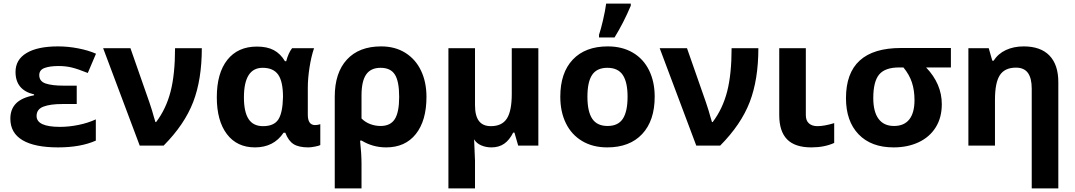

<svg xmlns="http://www.w3.org/2000/svg" viewBox="-20 -816 6026 1076"><path d="M38 -151Q38 -204 70 -236.5Q102 -269 171 -282V-287Q67 -311 67 -413Q67 -482 129 -519Q191 -556 305 -556Q361 -556 418 -545Q475 -534 518 -515L472 -407Q415 -430 381 -438Q347 -446 309 -446Q259 -446 229.5 -435Q200 -424 200 -395Q200 -360 236 -348Q272 -336 335 -336H410V-233H328Q262 -233 223.5 -218.5Q185 -204 185 -166Q185 -105 316 -105Q367 -105 420.5 -116Q474 -127 517 -147V-28Q432 10 305 10Q174 10 106 -30.5Q38 -71 38 -151Z M558 -546H711L817 -243Q824 -224 831.5 -198.5Q839 -173 842 -162L851 -132H855Q911 -206 936 -303Q961 -400 961 -546H1111Q1111 -370 1062.5 -244Q1014 -118 897 0H763Z M1195 -271Q1195 -406 1254 -480.5Q1313 -555 1420 -555Q1477 -555 1514.5 -535Q1552 -515 1577 -473H1584Q1596 -519 1617 -546H1740Q1724 -499 1714.5 -437.5Q1705 -376 1705 -325V-173Q1705 -115 1746 -115Q1760 -115 1775 -120V-3Q1768 1 1745.5 5.5Q1723 10 1708 10Q1654 10 1625 -8.5Q1596 -27 1579 -72H1569Q1514 10 1409 10Q1308 10 1251.5 -64.5Q1195 -139 1195 -271ZM1566 -272Q1566 -359 1539 -397.5Q1512 -436 1452 -436Q1347 -436 1347 -270Q1347 -189 1373 -149Q1399 -109 1454 -109Q1515 -109 1539.5 -146Q1564 -183 1566 -272Z M1856 -274Q1856 -408 1924 -482Q1992 -556 2116 -556Q2194 -556 2251.5 -520Q2309 -484 2339.5 -420Q2370 -356 2370 -273Q2370 -140 2310.5 -65Q2251 10 2144 10Q2069 10 2007 -28H1998Q2006 47 2006 103V240H1856ZM2217 -273Q2217 -360 2193 -398Q2169 -436 2113 -436Q2058 -436 2032 -398.5Q2006 -361 2006 -281V-152Q2027 -131 2055 -120.5Q2083 -110 2113 -110Q2168 -110 2192.5 -148.5Q2217 -187 2217 -273Z M2493 -546H2642V-227Q2642 -167 2664 -138Q2686 -109 2731 -109Q2793 -109 2820.5 -151.5Q2848 -194 2848 -289V-546H2997V0H2884L2863 -73H2856Q2835 -31 2805.5 -10.5Q2776 10 2734 10Q2703 10 2676.5 -1.5Q2650 -13 2638 -34H2637Q2641 44 2642 84V240H2493Z M3337 -621Q3347 -650 3359.5 -703.5Q3372 -757 3377 -796H3515V-784Q3475 -689 3424 -606H3337ZM3120 -274Q3120 -408 3190 -482Q3260 -556 3386 -556Q3467 -556 3526.5 -521Q3586 -486 3617.5 -422Q3649 -358 3649 -274Q3649 -140 3579 -65Q3509 10 3383 10Q3302 10 3242.5 -25.5Q3183 -61 3151.5 -125Q3120 -189 3120 -274ZM3497 -274Q3497 -356 3470 -396Q3443 -436 3384 -436Q3325 -436 3298.5 -396.5Q3272 -357 3272 -274Q3272 -191 3299 -150.5Q3326 -110 3385 -110Q3444 -110 3470.5 -150.5Q3497 -191 3497 -274Z M3677 -546H3830L3936 -243Q3943 -224 3950.5 -198.5Q3958 -173 3961 -162L3970 -132H3974Q4030 -206 4055 -303Q4080 -400 4080 -546H4230Q4230 -370 4181.5 -244Q4133 -118 4016 0H3882Z M4347 -171V-546H4496V-171Q4496 -140 4513.5 -124.5Q4531 -109 4561 -109Q4599 -109 4655 -126V-15Q4600 10 4527 10Q4435 10 4391 -35Q4347 -80 4347 -171Z M4721 -266Q4721 -547 5029 -547H5309V-438H5170Q5258 -346 5258 -232Q5258 -157 5224 -102.5Q5190 -48 5128.5 -19Q5067 10 4988 10Q4862 10 4791.5 -63.5Q4721 -137 4721 -266ZM5105 -255Q5105 -310 5090.5 -354Q5076 -398 5043 -438H5019Q4940 -438 4907 -398.5Q4874 -359 4874 -266Q4874 -190 4903.5 -150Q4933 -110 4990 -110Q5047 -110 5076 -147Q5105 -184 5105 -255Z M5762 -319Q5762 -378 5740.5 -407.5Q5719 -437 5674 -437Q5611 -437 5583.5 -395Q5556 -353 5556 -257V0H5407V-546H5521L5541 -476H5549Q5573 -515 5617 -535.5Q5661 -556 5717 -556Q5812 -556 5861.5 -504.5Q5911 -453 5911 -356V240H5762Z"/></svg>

Font: OpenSansMMV
Style: Bold
Weight: 700
Foundry: Ascender Corporation
Version: Version 4.001